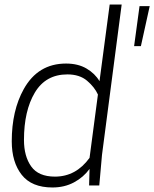

<svg xmlns="http://www.w3.org/2000/svg" viewBox="-20 -820 682 849"><path d="M212 9Q120 9 76 -47Q32 -103 32 -195Q32 -331 85 -426Q148 -539 272 -539Q325 -539 362.5 -517Q400 -495 420 -461L465 -800H518L431 -135L419 0H374L376 -73Q349 -36 307 -13.5Q265 9 212 9ZM223 -39Q316 -39 376 -122L413 -402Q398 -435 365 -463Q332 -491 278 -491Q182 -491 134 -410.5Q86 -330 86 -201Q86 -129 118 -84Q150 -39 223 -39ZM603 -616H573L597 -793H642Z"/></svg>

Font: Tanohe Sans Light
Style: Italic
Weight: 300
Designer: Village Type and Design LLC & Cristiano Sobral
Foundry: Cooper Hewitt Smithsonian Design Museum
Version: Version 1.00;September 29, 2021;FontCreator 13.0.0.2655 64-b